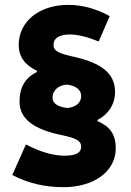

<svg xmlns="http://www.w3.org/2000/svg" viewBox="-20 -755 539 792"><path d="M382.3 -260.3C426.8 -283.2 454.6 -325.2 454.6 -375.5C454.6 -455.6 394.5 -498 271 -523.9C219.7 -536.1 200.7 -545.9 200.7 -569.8C200.7 -598.6 226.1 -612.8 269 -612.8C301.8 -612.8 342.3 -602.1 387.2 -584L432.6 -688.5C376.5 -719.2 319.3 -734.9 261.7 -734.9C144 -734.9 57.1 -668.5 57.1 -568.8C57.1 -522.5 82 -486.8 132.3 -462.9V-458C84.5 -435.1 60.5 -394.5 60.5 -336.4C60.5 -262.7 121.6 -220.2 238.8 -196.8C292 -185.1 314.9 -175.3 314.9 -149.4C314.9 -125 292.5 -112.8 248 -112.8C197.8 -112.8 147.5 -127.9 86.9 -159.2L30.8 -33.2C93.8 0.5 164.6 17.1 242.2 17.1C366.7 17.1 457.5 -47.4 457.5 -143.1C457.5 -201.7 433.1 -233.4 382.3 -255.4ZM255.4 -309.6C219.7 -314.9 196.8 -327.1 196.8 -353C196.8 -383.8 224.1 -405.3 257.8 -405.8C291.5 -401.4 314.9 -386.2 314.9 -358.4C314.9 -330.6 290 -311 255.4 -309.6Z"/></svg>

Font: Estedad ExtraBold
Style: Regular
Weight: 800
Designer: Amin Abedi
Version: Version 7.3